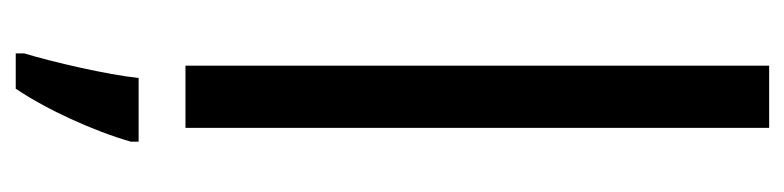

<svg xmlns="http://www.w3.org/2000/svg" viewBox="-406 -488 1021 250"><g transform="rotate(90 105.0 -362.5)"><path d="M146 -93V-853H65V-93ZM164 -22V-32H81C77 8 60 81 49 117V128H95C122 88 150 27 164 -22Z"/></g></svg>

Font: Noto Sans Kannada UI ExtraCondensed
Style: Regular
Weight: 400
Width: 2
Designer: Jelle Bosma - Monotype Design Team
Foundry: Monotype Imaging Inc.
Version: Version 2.005